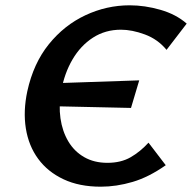

<svg xmlns="http://www.w3.org/2000/svg" viewBox="-20 -691 724 724"><path d="M360 13Q279 13 219.5 -15Q160 -43 124 -92Q88 -141 77.5 -206.5Q67 -272 83 -347Q106 -452 164 -524Q222 -596 302 -633.5Q382 -671 469 -671Q526 -671 585 -654Q644 -637 684 -602L608 -503Q575 -543 526.5 -561Q478 -579 436 -579Q377 -579 330.5 -549Q284 -519 253.5 -467Q223 -415 211 -349Q201 -294 208 -245Q215 -196 237.5 -158Q260 -120 297.5 -98.5Q335 -77 385 -77Q436 -77 472.5 -98Q509 -119 540 -153L605 -68Q541 -23 480 -5Q419 13 360 13ZM474 -284 156 -291 181 -377 505 -388Z"/></svg>

Font: Ysabeau
Style: Bold Italic
Weight: 700
Italic angle: -12°
Designer: Christian Thalmann (Catharsis Fonts)
Version: Version 2.002